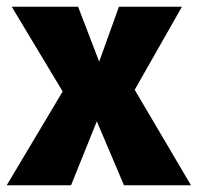

<svg xmlns="http://www.w3.org/2000/svg" viewBox="-35 -553 590 573"><path d="M535 0H335L254 -191L177 0H-15L152 -280L0 -533H198L261 -369L320 -533H508L367 -285Z"/></svg>

Font: Trujillo ExtraBold
Style: Regular
Weight: 800
Designer: Fira Sans original fonts by bBox Type GmbH, Carrois Corporate GbR, & Edenspiekermann AG / Changes by Cristiano Sobral
Foundry: Fira Sans original fonts by bBox Type GmbH, Carrois Corporate GbR, & Edenspiekermann AG / Changes by Cristiano Sobral
Version: Version 4.301;July 28, 2020;FontCreator 13.0.0.2655 64-bit